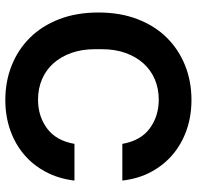

<svg xmlns="http://www.w3.org/2000/svg" viewBox="-29 -701 740 722"><g transform="rotate(90 341.0 -340.0)"><path d="M356 10Q286 10 226 -14Q166 -38 121.5 -83Q77 -128 52 -193Q27 -258 27 -340Q27 -422 52 -487Q77 -552 121.5 -597Q166 -642 226 -666Q286 -690 356 -690Q416 -690 468 -672Q520 -654 560 -620.5Q600 -587 626 -539Q652 -491 659 -430H521Q509 -499 463 -533Q417 -567 355 -567Q313 -567 278 -552Q243 -537 218 -509Q193 -481 179 -441.5Q165 -402 165 -353V-327Q165 -278 179 -238.5Q193 -199 218 -171Q243 -143 278 -128Q313 -113 355 -113Q417 -113 463 -147Q509 -181 521 -250H659Q652 -190 626 -141.5Q600 -93 560 -59.5Q520 -26 468 -8Q416 10 356 10Z"/></g></svg>

Font: CyStack Display
Style: Bold
Weight: 700
Designer: Weizhong Zhang
Foundry: 本地遙控
Version: Version 1.000;Glyphs 3.1.2 (3151)